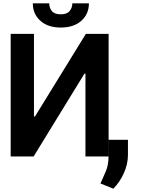

<svg xmlns="http://www.w3.org/2000/svg" viewBox="-20 -918 854 1139"><path d="M624.3 10.3V-717H489.3L187.5 -226.9H181.5V-717H43.3V10.3H179.3L480.8 -480.8H486.9V10.3ZM409.1 -898.1H507.5Q507.5 -834.9 462.5 -794.7Q417.6 -754.6 340.2 -754.6Q264.2 -754.6 219.5 -794.7Q174.7 -834.9 174.7 -898.1H272Q272 -872.5 287.5 -852.8Q302.9 -833.1 340.2 -833.1Q377.5 -833.1 393.3 -852.8Q409.1 -872.5 409.1 -898.1ZM739 -88.8V2.1Q738.6 57.2 714.3 110.3Q690 163.4 652.3 201.3L576 170.5Q592.7 133.9 608.3 97.1Q623.9 60.4 623.9 8.9V-88.8Z"/></svg>

Font: Interface
Style: Bold
Weight: 700
Designer: Rasmus Andersson
Foundry: rsms
Version: Version 1.8